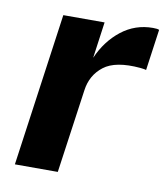

<svg xmlns="http://www.w3.org/2000/svg" viewBox="-66 -583 553 639"><g transform="rotate(10 211.0 -263.5)"><path d="M26.5 0 99 -517H238.5L221.5 -394.5Q247.5 -454 294 -490.5Q340.5 -527 400.5 -527Q416.5 -527 421.5 -524L402 -385Q398 -386.5 392.2 -387.2Q386.5 -388 382 -388.5Q297.5 -396 258 -365.5Q218.5 -335 211.5 -283L171.5 0Z"/></g></svg>

Font: Public Sans
Style: Bold Italic
Weight: 700
Italic angle: -8°
Designer: The Public Sans project authors (U.S. Web Design System). Libre Franklin designed by Pablo Impallari and Rodrigo Fuenzal
Version: Version 1.008; ttfautohint (v1.8.1) -l 8 -r 50 -G 200 -x 14 